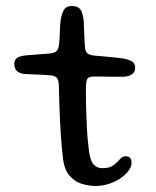

<svg xmlns="http://www.w3.org/2000/svg" viewBox="-20 -607 516 637"><path d="M297.5 10Q275.5 10 251.8 3Q228 -4 210.2 -24.8Q192.5 -45.5 188.5 -85.5Q186.5 -101 184.8 -121Q183 -141 181.5 -164.5Q180 -188 178.8 -213.2Q177.5 -238.5 176.8 -265.2Q176 -292 175.5 -319Q175 -341.5 168.5 -348.8Q162 -356 147 -357Q137.5 -358 121.8 -358.8Q106 -359.5 89.8 -360.2Q73.5 -361 61 -361.5Q44 -363.5 35.8 -371.8Q27.5 -380 27.5 -395Q27.5 -405 32.2 -410.8Q37 -416.5 46.2 -419.5Q55.5 -422.5 67.5 -423.5Q95.5 -425.5 113 -427Q130.5 -428.5 145.5 -429.5Q162 -431.5 168.2 -438Q174.5 -444.5 176 -462Q177.5 -472.5 178 -487.2Q178.5 -502 179.2 -516.8Q180 -531.5 181.5 -542Q185.5 -564.5 193 -575.8Q200.5 -587 218 -587Q232.5 -587 240.5 -581.5Q248.5 -576 252.2 -564.8Q256 -553.5 258 -536Q258.5 -519.5 259 -506.5Q259.5 -493.5 260 -483.5Q260.5 -473.5 261 -465.2Q261.5 -457 262 -449.5Q263.5 -435 270.8 -429.5Q278 -424 293.5 -422.5Q307 -421.5 324.8 -419.8Q342.5 -418 359 -416.5Q375.5 -415 385 -413.5Q404 -411 416.2 -404.2Q428.5 -397.5 428.5 -382.5Q428.5 -369 418.8 -361.2Q409 -353.5 391.5 -352.5Q358 -352 330.2 -352.8Q302.5 -353.5 288 -353Q276 -352.5 270.8 -346.8Q265.5 -341 265 -316Q265 -294 265.2 -271Q265.5 -248 266.5 -225Q267.5 -202 268.5 -180.2Q269.5 -158.5 271.5 -139Q273.5 -119.5 275.5 -104Q280.5 -70.5 292 -59.8Q303.5 -49 320 -49Q344 -49 356.8 -59Q369.5 -69 377.8 -78.8Q386 -88.5 396.5 -88.5Q407 -88.5 411.8 -83Q416.5 -77.5 416.5 -67Q416.5 -53.5 406 -39.8Q395.5 -26 378.5 -14.8Q361.5 -3.5 340.5 3.2Q319.5 10 297.5 10Z"/></svg>

Font: Gluten Thin Light
Style: Regular
Weight: 300
Version: Version 1.300